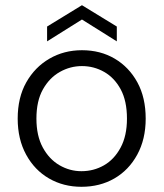

<svg xmlns="http://www.w3.org/2000/svg" viewBox="-20 -706 629 738"><path d="M293 12Q224 12 168.5 -20Q113 -52 80.5 -111.5Q48 -171 48 -250Q48 -331 81 -389.5Q114 -448 170 -480.5Q226 -513 295 -513Q366 -513 421 -480.5Q476 -448 508 -389.5Q540 -331 540 -250Q540 -171 507.5 -111.5Q475 -52 419.5 -20Q364 12 293 12ZM293 -48Q340 -48 379.5 -70.5Q419 -93 443.5 -138.5Q468 -184 468 -250Q468 -318 444 -362.5Q420 -407 380.5 -429.5Q341 -452 295 -452Q250 -452 210 -429.5Q170 -407 145 -362.5Q120 -318 120 -250Q120 -184 144.5 -139Q169 -94 208.5 -71Q248 -48 293 -48ZM161 -547V-604L295 -686L429 -604V-547L295 -631Z"/></svg>

Font: DM Sans 18pt Light
Style: Regular
Weight: 300
Designer: Colophon Foundry, Jonny Pinhorn
Foundry: Colophon Foundry
Version: Version 4.004;gftools[0.9.30]